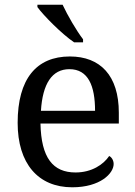

<svg xmlns="http://www.w3.org/2000/svg" viewBox="-20 -786 575 816"><path d="M295 -606H333V-619C304 -657 267 -721 246 -766H139V-756C164 -721 242 -642 295 -606ZM287 10C406 10 463 -49 463 -89C463 -106 453 -119 444 -123C420 -87 370 -53 301 -53C205 -53 155 -115 152 -261H485V-307C485 -465 406 -546 277 -546C135 -546 55 -451 55 -264C55 -91 142 10 287 10ZM384 -315H154C161 -430 201 -492 275 -492C355 -492 384 -421 384 -315Z"/></svg>

Font: Noto Serif
Style: Regular
Weight: 400
Designer: Monotype Design Team
Foundry: Monotype Imaging Inc.
Version: Version 2.015